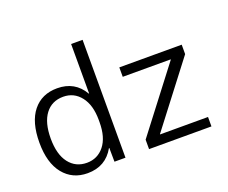

<svg xmlns="http://www.w3.org/2000/svg" viewBox="-122 -944 1364 1148"><g transform="rotate(-20 560.0 -370.0)"><path d="M953 -458V-460H648V-520H1045V-460L740 -62V-60H1045V0H648V-60ZM272 -50Q340 -50 382.5 -103Q425 -156 425 -253V-267Q425 -362 382.5 -416Q340 -470 272 -470Q199 -470 158 -415.5Q117 -361 117 -260Q117 -159 159 -104.5Q201 -50 272 -50ZM45 -260Q45 -391 101 -460.5Q157 -530 255 -530Q368 -530 423 -435H425V-750H498V0H428L427 -88H425Q370 10 255 10Q159 10 102 -60.5Q45 -131 45 -260Z"/></g></svg>

Font: M PLUS 1p
Style: Regular
Weight: 400
Version: Version 1.062